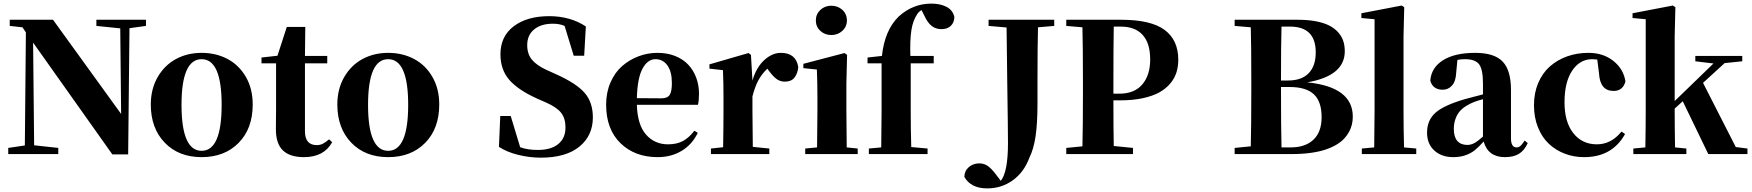

<svg xmlns="http://www.w3.org/2000/svg" viewBox="-20 -857 9743 1068"><path d="M792 -747.1V-712.9L700.2 -700.2L692.9 2H605L164.1 -620.1L169.9 -48.8L304.2 -34.2V0H25.9V-34.2L118.2 -47.9L124 -676.8L105 -705.1L34.2 -712.9V-747.1H274.9L653.8 -223.1L648.9 -699.2L516.1 -712.9V-747.1Z M818.8 -275.9Q818.8 -361.8 856.9 -428Q895 -494.1 958.7 -528.6Q1022.5 -563 1101.6 -563Q1181.2 -563 1245.4 -529.1Q1309.6 -495.1 1347.7 -429.2Q1385.7 -363.3 1385.7 -275.9Q1385.7 -142.1 1307.6 -62.5Q1229.5 17.1 1101.6 17.1Q973.6 17.1 896.2 -63.5Q818.8 -144 818.8 -275.9ZM1101.6 -18.1Q1212.9 -18.1 1212.9 -273.9Q1212.9 -527.8 1101.6 -527.8Q989.7 -527.8 989.7 -273.9Q989.7 -18.1 1101.6 -18.1Z M1810.5 -82 1827.6 -65.9Q1782.2 17.1 1670.4 17.1Q1592.3 17.1 1553.2 -20.8Q1514.2 -58.6 1514.6 -140.1Q1514.6 -158.7 1515.1 -193.1Q1515.6 -227.5 1515.6 -249V-504.9H1434.6V-537.1L1523.4 -546.9L1575.2 -707H1678.2L1676.3 -545.9H1800.3V-504.9H1676.3V-127Q1676.3 -49.8 1742.2 -49.8Q1760.3 -49.8 1775.1 -57.1Q1790 -64.5 1810.5 -82Z M1856.4 -275.9Q1856.4 -361.8 1894.5 -428Q1932.6 -494.1 1996.3 -528.6Q2060.1 -563 2139.2 -563Q2218.8 -563 2283 -529.1Q2347.2 -495.1 2385.3 -429.2Q2423.3 -363.3 2423.3 -275.9Q2423.3 -142.1 2345.2 -62.5Q2267.1 17.1 2139.2 17.1Q2011.2 17.1 1933.8 -63.5Q1856.4 -144 1856.4 -275.9ZM2139.2 -18.1Q2250.5 -18.1 2250.5 -273.9Q2250.5 -527.8 2139.2 -527.8Q2027.3 -527.8 2027.3 -273.9Q2027.3 -18.1 2139.2 -18.1Z M3020.5 -467.8 3073.7 -443.8Q3186.5 -393.1 3232.2 -340.3Q3277.8 -287.6 3277.8 -204.1Q3277.8 -102.1 3202.4 -41Q3127 20 2988.8 20Q2925.3 20 2862.3 4.4Q2799.3 -11.2 2755.4 -40L2762.7 -211.9H2820.8L2873.5 -38.1Q2913.6 -22.9 2971.7 -22.9Q3045.4 -22.9 3085.4 -55.9Q3125.5 -88.9 3125.5 -147.9Q3125.5 -198.7 3101.1 -229.7Q3076.7 -260.7 3016.6 -287.1L2968.8 -308.1Q2863.3 -355.5 2813.5 -412.1Q2763.7 -468.8 2763.7 -555.2Q2763.7 -654.8 2837.6 -710.9Q2911.6 -767.1 3035.6 -767.1Q3151.4 -767.1 3238.8 -710L3229.5 -546.9H3171.4L3120.6 -712.9Q3092.8 -725.1 3055.7 -725.1Q2989.7 -725.1 2951.2 -693.4Q2912.6 -661.6 2912.6 -606Q2912.6 -556.6 2939 -524.9Q2965.3 -493.2 3020.5 -467.8Z M3842.3 -129.9 3861.3 -118.2Q3830.6 -53.7 3772.5 -18.3Q3714.4 17.1 3638.2 17.1Q3511.2 17.1 3431.4 -60.5Q3351.6 -138.2 3351.6 -274.9Q3351.6 -342.8 3376 -398.7Q3400.4 -454.6 3440.9 -489.7Q3481.4 -524.9 3532 -543.9Q3582.5 -563 3637.2 -563Q3691.9 -563 3736.3 -545.2Q3780.8 -527.3 3809.3 -496.3Q3837.9 -465.3 3853 -424.1Q3868.2 -382.8 3868.2 -335Q3868.2 -296.9 3862.3 -273.9H3522.5Q3525.9 -162.6 3573.5 -108.4Q3621.1 -54.2 3696.3 -54.2Q3746.1 -54.2 3780.8 -73.7Q3815.4 -93.3 3842.3 -129.9ZM3522.5 -311 3658.2 -310.1Q3692.4 -310.1 3704.8 -328.6Q3717.3 -347.2 3717.3 -395Q3717.3 -458.5 3692.4 -493.2Q3667.5 -527.8 3626.5 -527.8Q3582 -527.8 3553.7 -474.6Q3525.4 -421.4 3522.5 -311Z M4157.2 -551.8 4165.5 -409.2Q4187 -482.4 4231.2 -522.7Q4275.4 -563 4323.2 -563Q4407.7 -563 4420.4 -483.9Q4417 -447.8 4399.2 -425.3Q4381.3 -402.8 4346.2 -402.8Q4319.8 -402.8 4299.8 -417.5Q4279.8 -432.1 4257.3 -462.9L4248.5 -475.1Q4218.3 -446.8 4199 -411.4Q4179.7 -376 4165.5 -320.8V-237.8Q4165.5 -158.2 4167.5 -40L4259.3 -30.8V0H3934.6V-30.8L4002.4 -38.1Q4004.4 -154.3 4004.4 -237.8V-320.8Q4004.4 -395 4001.5 -466.8L3926.3 -475.1V-499L4143.6 -562Z M4604 -662.1Q4568.4 -662.1 4543.2 -685.3Q4518.1 -708.5 4518.1 -743.2Q4518.1 -778.3 4543.2 -801.8Q4568.4 -825.2 4604 -825.2Q4640.6 -825.2 4665.8 -802Q4690.9 -778.8 4690.9 -743.2Q4690.9 -708.5 4665.5 -685.3Q4640.1 -662.1 4604 -662.1ZM4689.9 -37.1 4751 -30.8V0H4459V-30.8L4524.9 -37.1Q4526.9 -155.3 4526.9 -237.8V-317.9Q4526.9 -394 4523.9 -470.2L4448.7 -478V-502L4677.7 -562L4691.9 -551.8L4688 -392.1V-237.8Q4688 -153.3 4689.9 -37.1Z M4805.7 -537.1 4885.7 -545.9Q4900.9 -689 4979 -765.1Q5058.1 -836.9 5160.6 -836.9Q5210 -836.9 5244.6 -819.1Q5279.3 -801.3 5288.6 -763.2Q5288.6 -732.9 5269.5 -713.9Q5250.5 -694.8 5216.8 -694.8Q5186 -694.8 5163.1 -712.2Q5140.1 -729.5 5121.6 -770L5106 -800.8Q5090.3 -791.5 5083 -779.8Q5058.1 -743.7 5049.6 -689Q5041 -634.3 5043.9 -545.9H5173.8V-504.9H5045.9V-237.8Q5045.9 -139.6 5048.8 -39.1L5139.6 -30.8V0H4813V-30.8L4881.8 -37.1Q4883.8 -170.9 4883.8 -237.8V-504.9H4805.7Z M5844.2 -747.1V-712.9L5753.9 -705.1Q5751 -606.9 5751 -403.8V-280.8Q5751 -170.9 5740.5 -99.6Q5730 -28.3 5706.1 20Q5676.3 100.6 5613.8 145.8Q5551.3 190.9 5471.2 190.9Q5380.4 190.9 5344.2 127Q5344.7 93.8 5368.9 72.8Q5393.1 51.8 5427.2 51.8Q5452.6 51.8 5472.7 64.9Q5492.7 78.1 5517.1 109.9L5546.9 148.9Q5586.9 99.1 5586.9 -60.1Q5586.9 -101.1 5585.9 -177.5Q5585 -253.9 5582.8 -401.4Q5580.6 -548.8 5579.1 -704.1L5479 -712.9V-747.1Z M6210.9 -298.8H6173.3Q6173.3 -134.8 6175.3 -44.9L6282.2 -34.2V0H5911.1V-34.2L6001 -43Q6003.9 -144 6003.9 -351.1V-395Q6003.9 -602.1 6001 -705.1L5911.1 -712.9V-747.1H6216.3Q6381.8 -747.1 6458 -690.7Q6534.2 -634.3 6534.2 -524.9Q6534.2 -486.3 6523.7 -453.4Q6513.2 -420.4 6488.8 -391.6Q6464.4 -362.8 6427.5 -342.5Q6390.6 -322.3 6335.7 -310.5Q6280.8 -298.8 6210.9 -298.8ZM6214.4 -709H6175.3Q6173.3 -606 6173.3 -395V-335.9H6206.1Q6290.5 -335.9 6334.2 -387.5Q6377.9 -439 6377.9 -525.9Q6377.9 -616.2 6336.2 -662.6Q6294.4 -709 6214.4 -709Z M6847.7 -747.1H7199.7Q7255.9 -747.1 7300.3 -738.5Q7344.7 -730 7374.5 -714.6Q7404.3 -699.2 7423.8 -677Q7443.4 -654.8 7451.9 -628.9Q7460.4 -603 7460.4 -571.8Q7460.4 -435.1 7251.5 -398.9Q7504.9 -373.5 7504.9 -208Q7504.9 -186 7500.2 -165.5Q7495.6 -145 7484.4 -124Q7473.1 -103 7456.1 -85Q7439 -66.9 7411.9 -51Q7384.8 -35.2 7350.3 -23.9Q7315.9 -12.7 7268.3 -6.3Q7220.7 0 7164.6 0H6847.7V-34.2L6937.5 -43Q6940.4 -147.9 6940.4 -363.8V-399.9Q6940.4 -604 6937.5 -705.1L6847.7 -712.9ZM7155.8 -709H7108.4Q7105.5 -610.8 7105.5 -409.2H7144.5Q7220.7 -409.2 7259.8 -450Q7298.8 -490.7 7298.8 -565.9Q7298.8 -709 7155.8 -709ZM7108.4 -37.1H7159.7Q7241.2 -37.1 7286.4 -80.3Q7331.5 -123.5 7331.5 -205.1Q7331.5 -292 7288.3 -332.5Q7245.1 -373 7153.8 -373H7105.5Q7105.5 -144 7108.4 -37.1Z M7790 -37.1 7857.9 -30.8V0H7555.2V-30.8L7624 -37.1Q7626 -167 7626 -237.8V-750L7552.7 -756.8V-783.2L7776.9 -826.2L7791 -816.9L7787.1 -655.8V-237.8Q7787.1 -134.8 7790 -37.1Z M8460.9 -75.2 8478 -61Q8459.5 -20 8429.4 -1.5Q8399.4 17.1 8351.1 17.1Q8257.3 17.1 8232.9 -69.8Q8204.6 -38.6 8183.6 -21.5Q8162.6 -4.4 8132.6 6.3Q8102.5 17.1 8064 17.1Q7998.5 17.1 7958.3 -19.8Q7918 -56.6 7918 -119.1Q7918 -188 7964.6 -229.7Q8011.2 -271.5 8130.9 -306.2Q8174.8 -318.4 8229 -332V-393.1Q8229 -470.7 8207.5 -499.3Q8186 -527.8 8128.9 -527.8Q8106.9 -527.8 8086.9 -523.9L8080.1 -453.1Q8078.1 -405.3 8057.1 -381.6Q8036.1 -357.9 8004.9 -357.9Q7977.5 -357.9 7959.7 -371.1Q7941.9 -384.3 7936 -409.2Q7941.9 -481 8006.8 -522Q8071.8 -563 8186 -563Q8292 -563 8338.4 -514.6Q8384.8 -466.3 8384.8 -356.9V-87.9Q8384.8 -37.1 8416 -37.1Q8427.7 -37.1 8437.3 -45.2Q8446.8 -53.2 8460.9 -75.2ZM8229 -97.2V-305.2Q8200.7 -297.9 8178.7 -289.3Q8156.7 -280.8 8134.8 -267.1Q8112.8 -253.4 8098.6 -236.3Q8084.5 -219.2 8075.7 -194.6Q8066.9 -169.9 8066.9 -139.2Q8066.9 -95.2 8086.4 -73Q8106 -50.8 8142.1 -50.8Q8162.1 -50.8 8181.4 -61.3Q8200.7 -71.8 8229 -97.2Z M8874.5 -449.2 8864.7 -525.9Q8845.2 -527.8 8836.4 -527.8Q8768.1 -527.8 8725.3 -464.1Q8682.6 -400.4 8682.6 -288.1Q8682.6 -178.2 8731.7 -116.2Q8780.8 -54.2 8862.3 -54.2Q8942.4 -54.2 8999.5 -125L9019.5 -111.8Q8948.2 17.1 8791.5 17.1Q8734.4 17.1 8683.8 -2.2Q8633.3 -21.5 8595.2 -57.4Q8557.1 -93.3 8534.9 -148.7Q8512.7 -204.1 8512.7 -272Q8512.7 -339.8 8536.4 -395.5Q8560.1 -451.2 8601.3 -487.5Q8642.6 -523.9 8697.5 -543.5Q8752.4 -563 8815.4 -563Q8898.4 -563 8954.8 -517.8Q9011.2 -472.7 9021.5 -403.8Q9007.3 -351.1 8955.6 -351.1Q8879.9 -351.1 8874.5 -449.2Z M9635.3 -39.1 9700.2 -30.8V0H9482.4L9340.3 -293.9L9295.4 -252.9V-246.1Q9295.4 -153.3 9297.4 -37.1L9360.4 -30.8V0H9065.4V-30.8L9132.3 -37.1Q9134.3 -153.3 9134.3 -237.8V-750L9061 -756.8V-783.2L9285.2 -826.2L9299.3 -816.9L9295.4 -655.8V-294.9L9511.2 -503.9L9410.2 -516.1V-545.9H9671.4V-516.1L9573.2 -505.9L9453.1 -396Z"/></svg>

Font: Noto Serif JP Black
Style: Regular
Weight: 900
Designer: Ryoko NISHIZUKA  (kana & ideographs); Frank Grießhammer (Latin, Greek & Cyrillic); Wenlong ZHANG  (bopomofo); Sandoll Co
Foundry: Adobe Systems Incorporated
Version: Version 1.001;PS 1.001;hotconv 16.6.54;makeotf.lib2.5.65590